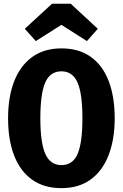

<svg xmlns="http://www.w3.org/2000/svg" viewBox="-20 -987 655 1025"><path d="M592.3 -355.9Q592.3 -243.1 560 -159.2Q527.7 -75.4 464.4 -29Q401 17.4 307.7 17.4Q214.9 17.4 151.3 -27.9Q87.7 -73.3 55.4 -156.9Q23.1 -240.5 23.1 -355.9Q23.1 -468.7 55.4 -552.3Q87.7 -635.9 151.3 -682.3Q214.9 -728.7 307.7 -728.7Q401 -728.7 464.4 -683.6Q527.7 -638.5 560 -554.9Q592.3 -471.3 592.3 -355.9ZM420 -355.9Q420 -487.2 393.8 -546.7Q367.7 -606.2 307.7 -606.2Q247.7 -606.2 221.5 -546.4Q195.4 -486.7 195.4 -355.9Q195.4 -224.6 222.1 -165.1Q248.7 -105.6 307.7 -105.6Q369.2 -105.6 394.6 -165.9Q420 -226.2 420 -355.9ZM357.4 -967.2 502.1 -833.3 444.1 -767.7 307.7 -854.4 171.3 -767.7 112.3 -833.3 257.9 -967.2Z"/></svg>

Font: FiraCode Nerd Font
Style: Bold
Weight: 700
Designer: Carrois Corporate, Edenspiekermann AG, Nikita Prokopov
Foundry: Carrois Corporate, Edenspiekermann AG, Nikita Prokopov
Version: Version 6.002;Nerd Fonts 2.1.0